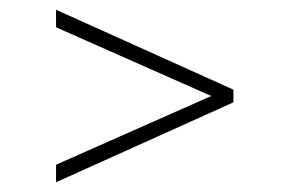

<svg xmlns="http://www.w3.org/2000/svg" viewBox="-20 -577 594 394"><path d="M95 -557 459 -393V-367L95 -203V-239L413.5 -380L95 -521Z"/></svg>

Font: Encode Sans Expanded Thin
Style: Regular
Weight: 250
Width: 7
Designer: Multiple Designers
Foundry: Impallari Type
Version: Version 2.000